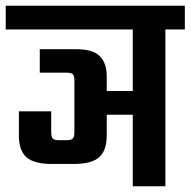

<svg xmlns="http://www.w3.org/2000/svg" viewBox="-40 -651 666 671"><path d="M606 -631V-548H538V0H424V-250H333V-178Q333 -125 306.5 -101.5Q280 -78 218 -78H141Q79 -78 52.5 -101.5Q26 -125 26 -178V-262H139V-189Q139 -172 145 -166.5Q151 -161 167 -161H192Q208 -161 214 -166.5Q220 -172 220 -189V-370Q220 -386 214.5 -391.5Q209 -397 192 -397H99V-479H228Q284 -479 308.5 -455Q333 -431 333 -384V-333H424V-548H-20V-631Z"/></svg>

Font: Teko Medium
Style: Regular
Weight: 500
Designer: Manushi Parikh, Jonny Pinhorn
Foundry: Indian Type Foundry
Version: Version 1.106;PS 1.0;hotconv 1.0.78;makeotf.lib2.5.61930; tt